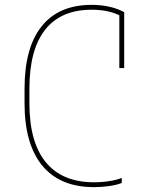

<svg xmlns="http://www.w3.org/2000/svg" viewBox="-20 -760 640 790"><path d="M367 10Q227 10 154 -78.5Q81 -167 81 -335V-395Q81 -564 151.5 -652Q222 -740 357 -740Q396 -740 429.5 -732.5Q463 -725 491 -710V-480H471V-713L481 -692Q431 -720 357 -720Q231 -720 166 -638Q101 -556 101 -395V-335Q101 -175 168.5 -92.5Q236 -10 367 -10Q400 -10 431 -15Q462 -20 481 -28V-7Q460 1 429.5 5.5Q399 10 367 10Z"/></svg>

Font: M PLUS Code Latin Expanded Thin
Style: Regular
Weight: 250
Width: 7
Designer: Coji Morishita
Foundry: UNDERFOREST DESIGN
Version: Version 1.002; ttfautohint (v1.8.3)